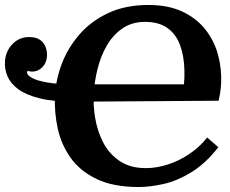

<svg xmlns="http://www.w3.org/2000/svg" viewBox="-24 -736 925 772"><path d="M534 16Q432 16 365 -16Q298 -48 260 -101.5Q222 -155 208 -220Q194 -285 197 -350Q200 -415 224.5 -479.5Q249 -544 295.5 -597.5Q342 -651 411 -683.5Q480 -716 573 -716Q653 -716 710 -689Q767 -662 802.5 -616.5Q838 -571 853 -514.5Q868 -458 865 -399Q864 -382 861.5 -365Q859 -348 855 -331L707 -330Q719 -396 717.5 -454Q716 -512 699.5 -556Q683 -600 647.5 -624.5Q612 -649 555 -648Q504 -647 466.5 -620.5Q429 -594 405 -552Q381 -510 368.5 -460Q356 -410 353 -362Q350 -315 358.5 -262.5Q367 -210 390.5 -164Q414 -118 456.5 -89Q499 -60 563 -60Q605 -60 650.5 -74.5Q696 -89 737.5 -117Q779 -145 809 -183L854 -144Q801 -77 744 -42.5Q687 -8 632.5 4Q578 16 534 16ZM273 -327Q189 -327 134 -341Q79 -355 48.5 -378Q18 -401 6 -429.5Q-6 -458 -4 -488Q-2 -529 25.5 -558Q53 -587 92 -587Q122 -587 138 -575Q154 -563 160 -545Q166 -527 165 -510Q163 -482 145.5 -465Q128 -448 105 -448Q101 -448 96.5 -449Q92 -450 87 -451Q83 -445 86 -440Q88 -432 106 -422Q124 -412 165.5 -404.5Q207 -397 277 -397H746L855 -331Z"/></svg>

Font: Lora Italic
Style: Italic
Weight: 400
Italic angle: -3°
Designer: Olga Karpushina, Alexei Vanyashin (Cyrillic)
Foundry: Cyreal
Version: Version 2.210; ttfautohint (v1.8.1.43-b0c9)